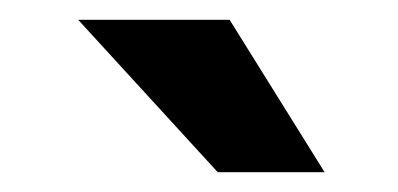

<svg xmlns="http://www.w3.org/2000/svg" viewBox="-20 -834 402 194"><path d="M308 -660H200L59 -814H212Z"/></svg>

Font: Farro Medium
Style: Regular
Weight: 500
Designer: Aceler Chua
Foundry: Grayscale Limited
Version: Version 1.101